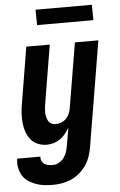

<svg xmlns="http://www.w3.org/2000/svg" viewBox="-75 -753 637 1019"><g transform="rotate(-5 243.0 -244.0)"><path d="M166 223Q143 223 119.5 220.5Q96 218 74.5 210Q53 202 34.5 189.5Q16 177 4.5 158Q-7 139 -11.5 116Q-16 93 -12 70V68H112Q110 80 115 91Q120 102 129.5 108Q139 114 151 116Q163 118 175 118Q191 118 207 109Q223 100 233.5 85.5Q244 71 249 54.5Q254 38 257 21L273 -72Q263 -56 251 -40.5Q239 -25 223 -14Q207 -3 188.5 2.5Q170 8 152 8Q126 8 103.5 -1.5Q81 -11 66 -29.5Q51 -48 43 -71.5Q35 -95 33 -120.5Q31 -146 32.5 -172Q34 -198 39 -223L88 -520H213L161 -206Q159 -195 158 -183Q157 -171 157.5 -159.5Q158 -148 161 -137Q164 -126 169.5 -116.5Q175 -107 185.5 -102Q196 -97 208 -97Q223 -97 238.5 -103Q254 -109 265 -121Q276 -133 282 -148Q288 -163 290 -179L347 -520H472L379 38Q375 63 367 87.5Q359 112 344.5 134Q330 156 309.5 174Q289 192 265 203Q241 214 216 218.5Q191 223 166 223ZM155 -629 154 -711H454L455 -629Z"/></g></svg>

Font: Iosevka Term Curly Extrabold
Style: Italic
Weight: 800
Italic angle: -9°
Designer: Belleve Invis
Foundry: Belleve Invis
Version: Version 32.3.0